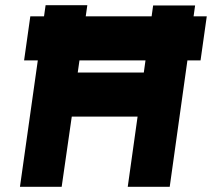

<svg xmlns="http://www.w3.org/2000/svg" viewBox="-20 -721 818 741"><path d="M57 0H218L257 -271H511L473 0H635L733 -700H571L535 -441H280L317 -701H156ZM73 -488H754L778 -658H97Z"/></svg>

Font: Unageo
Style: Black-Italic
Weight: 900
Designer: Richard Sepsi
Foundry: Richard Sepsi
Version: Version 2.000